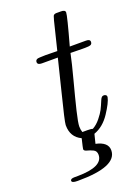

<svg xmlns="http://www.w3.org/2000/svg" viewBox="-151 -669 672 926"><g transform="rotate(-20 185.5 -206.0)"><path d="M73.2 169.9H89.8Q218.8 168.9 219.2 107.9Q219.2 87.9 203.6 80.6Q188 73.2 173.1 69.6Q158.2 65.9 158.2 57.1Q158.2 53.2 169.9 4.9Q119.1 -19 119.1 -79.1Q119.1 -80.1 119.1 -81.1Q119.1 -97.2 155.8 -242.2Q178.7 -334 194.8 -399.9H112.8Q90.8 -399.9 90.8 -414.1Q90.8 -430.2 113.8 -430.2Q118.7 -430.2 128.4 -430.7Q138.2 -431.2 143.1 -431.2Q152.8 -431.2 172.9 -430.7Q192.9 -430.2 203.1 -430.2L238.8 -575.2Q239.7 -577.1 241 -582Q242.2 -586.9 242.7 -587.9Q243.2 -588.9 244.1 -592.5Q245.1 -596.2 245.6 -596.7Q246.1 -597.2 247.6 -599.1Q249 -601.1 250.5 -601.6Q252 -602.1 254.4 -603Q256.8 -604 259.5 -604Q262.2 -604 266.1 -604H285.2Q307.1 -604 307.1 -590.8Q307.1 -573.7 267.1 -430.2H350.1Q371.1 -430.2 371.1 -417Q371.1 -405.8 363 -402.3Q355 -398.9 335 -398.9H318.8Q309.1 -398.9 289.6 -399.4Q270 -399.9 259.8 -399.9Q250 -352.1 228 -269.5Q206.1 -187 192.1 -128.9Q178.2 -70.8 178.2 -51.8Q178.2 -35.6 183.1 -22H209Q229 -22 235.8 -19Q257.8 -31.2 275.9 -53.7Q293.9 -76.2 302 -92Q310.1 -107.9 321.8 -136.2Q328.6 -152.3 337.9 -152.8Q345.7 -153.8 350.8 -149.9Q356 -146 355 -138.2Q350.1 -112.3 316.7 -61.8Q283.2 -11.2 234.9 5.9L223.1 53.2Q284.2 66.4 284.2 107.9Q284.2 191.9 84 191.9H80.1Q51.8 191.9 51.8 180.9Q51.8 169.9 73.2 169.9Z"/></g></svg>

Font: CMU Classical Serif
Style: Italic
Weight: 500
Italic angle: -14.04°
Version: Version 0.7.0